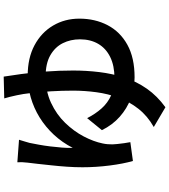

<svg xmlns="http://www.w3.org/2000/svg" viewBox="42 -885 916 1040"><g transform="rotate(-90 500.0 -365.0)"><path d="M263 -720Q258 -705 254 -690.5Q250 -676 246 -663Q242 -643 236.5 -613.5Q231 -584 227 -551Q223 -518 220.5 -486.5Q218 -455 219 -429Q249 -487 291 -532Q333 -577 384 -608.5Q435 -640 492.5 -656.5Q550 -673 610 -673Q706 -673 775 -636Q844 -599 881.5 -535.5Q919 -472 919 -393Q919 -308 883.5 -240Q848 -172 777.5 -133Q707 -94 601 -94Q542 -94 487 -114.5Q432 -135 387.5 -174.5Q343 -214 315 -271L380 -351Q403 -306 433 -272.5Q463 -239 503.5 -221Q544 -203 598 -203Q664 -203 711 -226Q758 -249 782.5 -291Q807 -333 807 -390Q807 -441 786 -483Q765 -525 720.5 -550.5Q676 -576 605 -576Q526 -576 463 -546.5Q400 -517 354.5 -470Q309 -423 281 -369.5Q253 -316 243 -267Q240 -253 239 -240.5Q238 -228 238 -214Q238 -205 240 -187Q242 -169 244.5 -150Q247 -131 250 -117L148 -103Q133 -155 123.5 -229Q114 -303 114 -376Q114 -417 117 -460.5Q120 -504 124.5 -544.5Q129 -585 132.5 -619Q136 -653 139 -674Q141 -689 141.5 -704Q142 -719 141 -729ZM605 -803Q611 -767 619 -707.5Q627 -648 632.5 -575.5Q638 -503 638 -427Q638 -355 629.5 -285Q621 -215 600 -149.5Q579 -84 539.5 -27.5Q500 29 439 73L332 10Q392 -24 430.5 -73Q469 -122 490.5 -180Q512 -238 520.5 -301.5Q529 -365 529 -427Q529 -488 525.5 -545.5Q522 -603 516.5 -652Q511 -701 504 -732Q500 -750 495.5 -769Q491 -788 487 -800Z"/></g></svg>

Font: Noto Sans KR SemiBold
Style: Regular
Weight: 600
Designer: Ryoko NISHIZUKA  (kana, bopomofo & ideographs); Paul D. Hunt (Latin, Greek & Cyrillic); Sandoll Communications , Soo-you
Foundry: Adobe
Version: Version 2.004-H2;hotconv 1.0.118;makeotfexe 2.5.65603